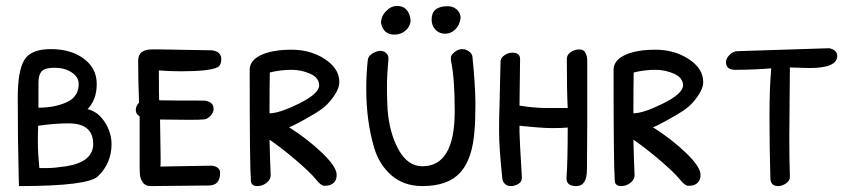

<svg xmlns="http://www.w3.org/2000/svg" viewBox="-20 -629 2880 649"><path d="M276 -260Q311 -252 334 -216.5Q357 -181 357 -142Q357 -78 312 -34Q280 0 44 0Q44 -5 43 -43Q40 -157 40 -299Q40 -389 62 -426Q84 -463 152 -463Q220 -463 263.5 -430.5Q307 -398 307 -345Q307 -292 276 -260ZM110 -350V-265Q165 -265 205.5 -283.5Q246 -302 246 -345Q246 -369 222 -384.5Q198 -400 165 -400Q132 -400 121 -388Q110 -376 110 -350ZM212 -212Q166 -212 109 -204Q108 -183 108 -147.5Q108 -112 113 -61Q121 -61 142 -61Q163 -61 204 -67Q295 -82 295 -142Q295 -212 212 -212Z M521 -225 523 -94Q523 -68 522 -66L695 -69Q724 -66 724 -44Q724 -2 685 -2L489 0Q471 0 462.5 -12.5Q454 -25 453 -39Q452 -53 452 -70V-236Q439 -243 439 -257Q439 -271 450 -282Q447 -360 447 -424Q447 -461 492 -462Q504 -462 520 -462L695 -459H696Q728 -455 728 -429Q728 -409 716 -402Q690 -388 591 -388Q554 -388 517 -391Q517 -301 518 -290Q557 -289 671 -289Q702 -285 702 -261Q702 -249 692 -238Q682 -227 670.5 -225.5Q659 -224 621.5 -224Q584 -224 521 -225Z M895 -37Q895 -22 881 -11Q867 0 850 0Q828 0 828 -20Q824 -67 824 -393Q824 -425 862.5 -443Q901 -461 965.5 -461Q1030 -461 1078.5 -429Q1127 -397 1127 -352Q1127 -330 1108 -303Q1089 -276 1067.5 -260.5Q1046 -245 1006 -223Q966 -201 957 -199Q1020 -159 1069 -112Q1118 -65 1118 -38Q1118 -11 1094 -3Q1087 -1 1076 -1Q1065 -1 1048 -22.5Q1031 -44 984 -84.5Q937 -125 891 -157Q893 -77 895 -38ZM891 -246Q924 -246 990 -278.5Q1056 -311 1059 -339Q1059 -366 1029 -379.5Q999 -393 966 -393Q928 -393 892 -384Q891 -336 891 -246Z M1313 -512Q1276 -512 1268 -551Q1268 -574 1285 -591.5Q1302 -609 1322.5 -609Q1343 -609 1355 -595Q1367 -581 1368 -557Q1365 -537 1349.5 -524.5Q1334 -512 1313 -512ZM1493 -608Q1511 -608 1523.5 -597.5Q1536 -587 1537 -569Q1534 -544 1519 -529.5Q1504 -515 1484.5 -515Q1465 -515 1452 -528.5Q1439 -542 1439 -563Q1439 -608 1493 -608ZM1505 -421Q1504 -425 1504 -434Q1504 -443 1516.5 -453Q1529 -463 1542 -463Q1555 -463 1565.5 -455Q1576 -447 1577 -437Q1587 -336 1587 -278Q1587 -220 1584 -188Q1577 -91 1535.5 -45.5Q1494 0 1408 0Q1345 0 1303 -36.5Q1261 -73 1244 -132Q1218 -221 1218 -330Q1218 -377 1223 -425Q1224 -439 1238.5 -448Q1253 -457 1265.5 -457Q1278 -457 1286 -449Q1294 -441 1293 -428Q1288 -376 1288 -334.5Q1288 -293 1290 -260Q1296 -180 1327 -123.5Q1358 -67 1408 -67Q1517 -67 1517 -253Q1517 -364 1505 -421Z M1965 -204 1964 -56Q1964 0 1928 0Q1911 0 1902.5 -7Q1894 -14 1895 -29Q1899 -82 1899 -198Q1882 -196 1846.5 -196Q1811 -196 1736 -204V-183Q1736 -162 1744 -31Q1745 -15 1732.5 -7.5Q1720 0 1707 0Q1694 0 1686.5 -7.5Q1679 -15 1678 -25Q1667 -129 1667 -182.5Q1667 -236 1668 -255L1672 -422Q1673 -434 1685.5 -442.5Q1698 -451 1712 -451Q1738 -451 1738 -429L1736 -272Q1786 -264 1823 -264Q1860 -264 1868 -264H1899Q1896 -319 1896 -430Q1896 -444 1909.5 -453Q1923 -462 1938.5 -462Q1954 -462 1960 -448Q1966 -434 1965 -421Z M2125 -37Q2125 -22 2111 -11Q2097 0 2080 0Q2058 0 2058 -20Q2054 -67 2054 -393Q2054 -425 2092.5 -443Q2131 -461 2195.5 -461Q2260 -461 2308.5 -429Q2357 -397 2357 -352Q2357 -330 2338 -303Q2319 -276 2297.5 -260.5Q2276 -245 2236 -223Q2196 -201 2187 -199Q2250 -159 2299 -112Q2348 -65 2348 -38Q2348 -11 2324 -3Q2317 -1 2306 -1Q2295 -1 2278 -22.5Q2261 -44 2214 -84.5Q2167 -125 2121 -157Q2123 -77 2125 -38ZM2121 -246Q2154 -246 2220 -278.5Q2286 -311 2289 -339Q2289 -366 2259 -379.5Q2229 -393 2196 -393Q2158 -393 2122 -384Q2121 -336 2121 -246Z M2650 -401 2648 -164Q2648 -90 2650 -34Q2651 -19 2637.5 -9.5Q2624 0 2610 0Q2584 0 2584 -28Q2581 -137 2581 -235.5Q2581 -334 2587 -398Q2527 -393 2465 -393Q2434 -393 2434 -419Q2434 -431 2445.5 -443Q2457 -455 2471 -456L2783 -466Q2810 -460 2810 -440Q2810 -399 2716 -399Z"/></svg>

Font: Patrick Hand SC
Style: Regular
Weight: 400
Designer: Patrick Wagesreiter
Foundry: Patrick Wagesreiter
Version: Version 1.003;PS 001.003;hotconv 1.0.70;makeotf.lib2.5.58329